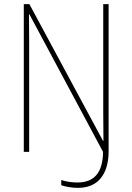

<svg xmlns="http://www.w3.org/2000/svg" viewBox="-20 -734 640 928"><path d="M505 -714V-3V0Q504 83 466 128.5Q428 174 356 174Q334 174 311 170Q288 166 276 161V136Q312 148 355 148Q477 148 478 0L122 -665H120Q121 -622 121 -530V0H95V-714H122L478 -53H480Q479 -100 479 -191V-714Z"/></svg>

Font: Noto Sans Mono UI Thin
Style: Regular
Weight: 250
Monospace: yes
Designer: Monotype Design team
Foundry: Monotype Imaging Inc.
Version: Version 1.000